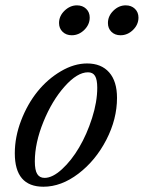

<svg xmlns="http://www.w3.org/2000/svg" viewBox="-20 -690 540 721"><path d="M432.6 -557.6Q411.6 -557.6 398.4 -570.6Q385.3 -583.5 385.3 -603.5Q385.3 -629.9 405.8 -649.9Q426.3 -669.9 452.1 -669.9Q473.1 -669.9 486.6 -657Q500 -644 500 -624Q500 -597.7 479.5 -577.6Q459 -557.6 432.6 -557.6ZM249.5 -557.6Q228.5 -557.6 215.1 -570.6Q201.7 -583.5 201.7 -603.5Q201.7 -629.9 222.4 -649.9Q243.2 -669.9 269 -669.9Q290 -669.9 303.5 -657Q316.9 -644 316.9 -624Q316.9 -597.7 296.4 -577.6Q275.9 -557.6 249.5 -557.6ZM143.1 11.2Q35.6 11.2 35.6 -114.3Q35.6 -175.8 59.3 -237.5Q83 -299.3 120.8 -346.2Q158.7 -393.1 208.5 -422.4Q258.3 -451.7 307.1 -451.7Q360.4 -451.7 389.9 -418.2Q419.4 -384.8 419.4 -322.3Q419.4 -242.7 379.2 -164.8Q338.9 -86.9 274.4 -37.8Q210 11.2 143.1 11.2ZM147.5 -22Q177.2 -22 212.9 -54.7Q248.5 -87.4 277.3 -136.5Q306.2 -185.5 325.7 -246.6Q345.2 -307.6 345.2 -360.4Q345.2 -391.1 336.9 -404.8Q328.6 -418.5 310.5 -418.5Q270 -418.5 222.7 -365.2Q175.3 -312 143.1 -232.7Q110.8 -153.3 110.8 -84Q110.8 -50.8 119.9 -36.4Q128.9 -22 147.5 -22Z"/></svg>

Font: Elstob 10pt
Style: Italic
Weight: 400
Italic angle: -20°
Designer: Peter S. Baker
Version: Version 1.015